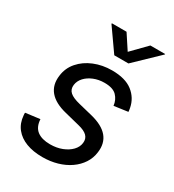

<svg xmlns="http://www.w3.org/2000/svg" viewBox="-184 -858 884 975"><g transform="rotate(30 258.0 -370.5)"><path d="M216.3 11.7Q161.6 11.7 120.8 -3.9Q80.1 -19.5 55.9 -49.8Q31.7 -80.1 28.3 -124.5Q27.8 -128.4 27.6 -132.1Q27.3 -135.7 27.8 -139.6L111.8 -150.4Q114.3 -105.5 141.6 -84.7Q168.9 -64 217.3 -64Q255.9 -64 286.9 -76.2Q317.9 -88.4 337.4 -108.6Q356.9 -128.9 359.9 -153.8Q363.3 -179.2 347.2 -195.6Q331.1 -211.9 294.4 -220.7L208.5 -242.2Q139.6 -258.8 108.4 -295.9Q77.1 -333 85 -390.1Q90.8 -437 121.6 -472.4Q152.3 -507.8 200 -527.3Q247.6 -546.9 303.7 -546.9Q381.8 -546.9 424.6 -513.7Q467.3 -480.5 477.5 -427.2Q478.5 -421.9 479.2 -416.7Q480 -411.6 480.5 -405.8L399.4 -394.5Q396 -427.2 374 -450.2Q352.1 -473.1 302.2 -473.1Q268.1 -473.1 239.5 -461.4Q210.9 -449.7 192.9 -430.2Q174.8 -410.6 171.4 -385.7Q168 -358.9 185.8 -342.8Q203.6 -326.7 246.6 -316.4L325.7 -296.9Q395 -279.8 425.8 -243.2Q456.5 -206.5 448.7 -150.9Q444.3 -114.7 424.8 -85Q405.3 -55.2 374 -33.4Q342.8 -11.7 302.5 0Q262.2 11.7 216.3 11.7ZM268.6 -753.4 324.7 -668 408.2 -753.4H495.1L494.1 -750L357.4 -618.7H274.4L182.1 -750L183.1 -753.4Z"/></g></svg>

Font: Inter 18pt
Style: Italic
Weight: 400
Italic angle: -9.3988°
Designer: Rasmus Andersson
Foundry: rsms
Version: Version 4.001;git-66647c0bb